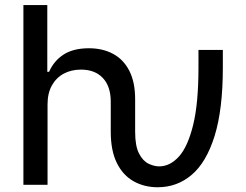

<svg xmlns="http://www.w3.org/2000/svg" viewBox="-20 -748 997 777"><path d="M618.2 9.8Q564 9.8 520.8 -14.4Q477.5 -38.6 452.9 -88.4Q428.2 -138.2 428.2 -214.8V-336.4Q428.2 -398.4 396.2 -432.4Q364.3 -466.3 307.6 -466.3Q268.6 -466.3 238 -450Q207.5 -433.6 189.9 -402.1Q172.4 -370.6 172.4 -325.2V0H74.7V-727.5H171.4V-457.5H178.7Q198.2 -502 237.5 -527.3Q276.9 -552.7 339.8 -552.7Q395.5 -552.7 437.7 -530Q480 -507.3 503.4 -461.4Q526.9 -415.5 526.9 -346.7V-214.8Q526.9 -157.2 542.5 -127Q558.1 -96.7 580.8 -85.7Q603.5 -74.7 624 -74.7Q668 -74.7 703.9 -114.3Q739.7 -153.8 761.5 -241.7Q783.2 -329.6 783.2 -474.6V-545.9H881.8V-474.6Q881.8 -305.2 848.6 -198.2Q815.4 -91.3 756.1 -40.8Q696.8 9.8 618.2 9.8Z"/></svg>

Font: Inter Cardless
Style: Regular
Weight: 400
Designer: Rasmus Andersson
Foundry: rsms
Version: Version 4.001;git-9221beed3